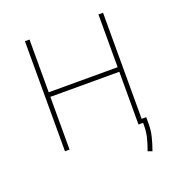

<svg xmlns="http://www.w3.org/2000/svg" viewBox="-125 -650 833 894"><g transform="rotate(-20 291.5 -202.5)"><path d="M119.3 -545.5V-284.1H460.9V-545.5H483.7V-19.9H506.4V12.8Q506.4 45.1 498.8 76Q491.1 106.9 479.4 139.2L458.1 131.4Q469.8 100.1 476.7 71.6Q483.7 43 483.7 12.8V0H460.9V-261.4H119.3V0H96.6V-545.5Z"/></g></svg>

Font: Inter P Thin
Style: Regular
Weight: 100
Designer: Rasmus Andersson
Foundry: rsms
Version: Version 3.018;git-588b23468